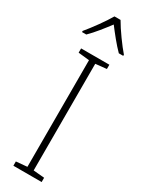

<svg xmlns="http://www.w3.org/2000/svg" viewBox="-246 -980 764 1012"><g transform="rotate(30 136.0 -474.0)"><path d="M155 -948H118C94 -906 43 -836 11 -798V-791H37C70 -823 108 -872 136 -909C165 -871 202 -824 235 -791H262V-798C232 -832 179 -905 155 -948ZM222 0V-26L155 -32V-681L222 -688V-714H50V-688L117 -681V-32L50 -26V0Z"/></g></svg>

Font: Noto Sans Thai SemCond ExtLt
Style: Regular
Weight: 200
Width: 4
Designer: Monotype Design Team
Foundry: Monotype Imaging Inc.
Version: Version 2.002